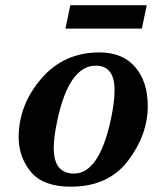

<svg xmlns="http://www.w3.org/2000/svg" viewBox="-20 -699 631 729"><path d="M249 9.8Q143.1 9.8 96.9 -46.9Q50.8 -103.5 50.8 -177.2Q50.8 -300.3 136.5 -400.1Q222.2 -500 357.4 -500Q445.8 -500 493.4 -444.3Q541 -388.7 541 -296.4Q541 -187 466.1 -88.6Q391.1 9.8 249 9.8ZM261.2 -40Q356.9 -40 401.4 -247.6Q415 -312.5 415 -356.4Q415 -449.7 343.8 -449.7Q241.7 -449.7 197.3 -240.2Q184.1 -178.7 184.1 -136.2Q184.1 -40 261.2 -40ZM518.6 -590.3H228.5L247.1 -679.2H537.1Z"/></svg>

Font: Munson
Style: Bold Italic
Weight: 700
Italic angle: -12°
Designer: Paul James MIller
Foundry: High-Logic / Made with FontCreator
Version: Version 2.10;May 5, 2019;FontCreator 11.5.0.2430 64-bit